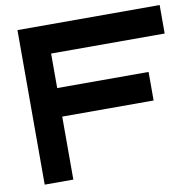

<svg xmlns="http://www.w3.org/2000/svg" viewBox="-80 -800 883 881"><g transform="rotate(-10 361.5 -360.0)"><path d="M58 0V-720H720.5V-587.3H191.4V-426.5H617.2V-293.5H191.4V0Z"/></g></svg>

Font: Orbitron
Style: Regular
Weight: 400
Designer: Matt McInerney
Foundry: The League of Moveable Type
Version: Version 2.001